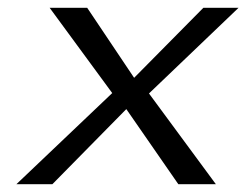

<svg xmlns="http://www.w3.org/2000/svg" viewBox="-20 -471 630 491"><path d="M22 0H114L303 -192L436 0H532L361 -232L590 -451H500L323 -272L203 -451H107L267 -233Z"/></svg>

Font: Charger Pro
Style: NarObl
Weight: 400
Designer: Jasper
Foundry: Cannot Into Space Fonts
Version: Version 1.09